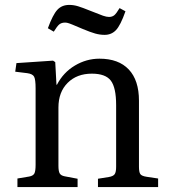

<svg xmlns="http://www.w3.org/2000/svg" viewBox="-20 -762 693 782"><path d="M51 0V-35L99 -43Q115 -46 120 -55.5Q125 -65 125 -91V-402Q125 -438 119 -449.5Q113 -461 91 -464L42 -470L47 -505L196 -515L205 -509L210 -417H212Q238 -467 285 -495Q332 -523 385 -523Q463 -523 504.5 -479Q546 -435 546 -352V-83Q546 -61 551.5 -53Q557 -45 577 -42L624 -35V0H379V-34L423 -41Q441 -44 447 -52.5Q453 -61 453 -83V-334Q453 -405 431.5 -433.5Q410 -462 354 -462Q293 -462 255.5 -424.5Q218 -387 218 -324V-87Q218 -65 223 -56Q228 -47 243 -44L296 -34V0ZM406 -620Q387 -620 367.5 -625.5Q348 -631 317 -644Q289 -656 275.5 -661.5Q262 -667 256 -668.5Q250 -670 245 -670Q231 -670 222 -663Q213 -656 199 -633L175 -647Q195 -702 213.5 -722Q232 -742 262 -742Q280 -742 298 -736.5Q316 -731 348 -718Q385 -703 399.5 -698Q414 -693 424 -693Q437 -693 445.5 -700Q454 -707 467 -729L491 -716Q471 -659 452.5 -639.5Q434 -620 406 -620Z"/></svg>

Font: Literata 36pt
Style: Regular
Weight: 400
Designer: Latin by Veronika Burian and Jose Scaglione. Greek by Irene Vlachou. Cyrillic by Vera Evstafieva.
Foundry: TypeTogether
Version: Version 3.002